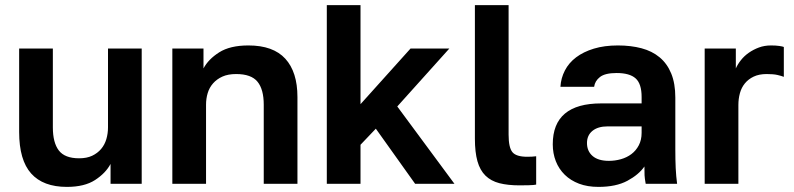

<svg xmlns="http://www.w3.org/2000/svg" viewBox="-20 -720 3110 752"><path d="M242 12Q149 12 102 -40.5Q55 -93 55 -203V-530H187V-221Q187 -161 210.5 -130.5Q234 -100 290 -100Q320 -100 341 -110Q362 -120 376 -136.5Q390 -153 396.5 -175Q403 -197 403 -221V-530H535V0H413V-78Q394 -42 352.5 -15Q311 12 242 12Z M655 -530H777V-452Q796 -488 838.5 -515Q881 -542 953 -542Q1050 -542 1097.5 -490Q1145 -438 1145 -340V0H1013V-310Q1013 -370 988.5 -400Q964 -430 905 -430Q873 -430 851 -420Q829 -410 814.5 -393.5Q800 -377 793.5 -355.5Q787 -334 787 -310V0H655Z M1260 -700H1392V-312L1588 -530H1740L1536 -303L1760 0H1606L1452 -216L1392 -153V0H1260Z M2015 6Q1969 6 1936 -2.5Q1903 -11 1881.5 -32Q1860 -53 1850 -88.5Q1840 -124 1840 -177V-700H1972V-193Q1972 -142 1987 -124Q2002 -106 2045 -106Q2056 -106 2064 -106.5Q2072 -107 2080 -108V3Q2072 5 2051 5.5Q2030 6 2015 6Z M2324 12Q2281 12 2248 -0.5Q2215 -13 2192 -35.5Q2169 -58 2157 -88.5Q2145 -119 2145 -155Q2145 -315 2335 -315H2493V-340Q2493 -392 2469.5 -413Q2446 -434 2395 -434Q2350 -434 2330 -418.5Q2310 -403 2307 -380H2175Q2177 -414 2192.5 -444Q2208 -474 2236.5 -495.5Q2265 -517 2306 -529.5Q2347 -542 2400 -542Q2451 -542 2492.5 -531Q2534 -520 2563.5 -495.5Q2593 -471 2609 -432Q2625 -393 2625 -338V-135Q2625 -93 2626.5 -61.5Q2628 -30 2632 0H2509Q2505 -22 2504.5 -33.5Q2504 -45 2504 -68Q2482 -36 2437.5 -12Q2393 12 2324 12ZM2365 -90Q2389 -90 2412 -96.5Q2435 -103 2453 -116.5Q2471 -130 2482 -151Q2493 -172 2493 -200V-225H2360Q2322 -225 2300.5 -207.5Q2279 -190 2279 -160Q2279 -128 2301 -109Q2323 -90 2365 -90Z M2740 -530H2862V-452Q2869 -468 2882 -484.5Q2895 -501 2913 -513.5Q2931 -526 2952.5 -534Q2974 -542 3000 -542Q3019 -542 3032.5 -540Q3046 -538 3050 -536V-419Q3040 -423 3024.5 -426.5Q3009 -430 2983 -430Q2953 -430 2932 -420Q2911 -410 2897.5 -393.5Q2884 -377 2878 -355Q2872 -333 2872 -309V0H2740Z"/></svg>

Font: Golos Text DemiBold
Style: Regular
Weight: 600
Designer: A.Korolkova, Vitaly Kuzmin
Foundry: ParaType Ltd
Version: Version 2.002